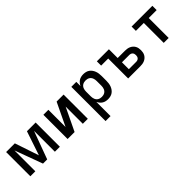

<svg xmlns="http://www.w3.org/2000/svg" viewBox="192 -1614 2915 2915"><g transform="rotate(-45 1650.0 -156.5)"><path d="M83 0V-520H270L400 -133L530 -520H717V0H610V-448L445 0H355L190 -448V0Z M883 0V-520H990V-151L1167 -520H1317V0H1210V-369L1033 0Z M1483 215V-520H1590V-430Q1600 -452 1616 -471.5Q1632 -491 1652.5 -504Q1673 -517 1697.5 -522.5Q1722 -528 1747 -528Q1773 -528 1799.5 -521.5Q1826 -515 1847.5 -499.5Q1869 -484 1884.5 -462Q1900 -440 1909 -415Q1918 -390 1921.5 -363.5Q1925 -337 1925 -310V-210Q1925 -183 1921.5 -156.5Q1918 -130 1909 -105Q1900 -80 1884.5 -58Q1869 -36 1847.5 -20.5Q1826 -5 1799.5 1.5Q1773 8 1747 8Q1722 8 1697.5 2.5Q1673 -3 1652.5 -16Q1632 -29 1616 -48.5Q1600 -68 1590 -90V215ZM1704 -84Q1720 -84 1736 -87.5Q1752 -91 1766 -99Q1780 -107 1790.5 -119.5Q1801 -132 1807 -147Q1813 -162 1815.5 -178Q1818 -194 1818 -210V-310Q1818 -326 1815.5 -342Q1813 -358 1807 -373Q1801 -388 1790.5 -400.5Q1780 -413 1766 -421Q1752 -429 1736 -432.5Q1720 -436 1704 -436Q1688 -436 1672 -432.5Q1656 -429 1642 -421Q1628 -413 1617.5 -400.5Q1607 -388 1601 -373Q1595 -358 1592.5 -342Q1590 -326 1590 -310V-210Q1590 -194 1592.5 -178Q1595 -162 1601 -147Q1607 -132 1617.5 -119.5Q1628 -107 1642 -99Q1656 -91 1672 -87.5Q1688 -84 1704 -84Z M2183 0V-428H2031V-520H2290V-332H2446Q2469 -332 2492 -328.5Q2515 -325 2536.5 -315.5Q2558 -306 2575.5 -290.5Q2593 -275 2604.5 -255Q2616 -235 2620.5 -212Q2625 -189 2625 -166Q2625 -143 2620.5 -120Q2616 -97 2604.5 -77Q2593 -57 2575.5 -41.5Q2558 -26 2536.5 -16.5Q2515 -7 2492 -3.5Q2469 0 2446 0ZM2290 -92H2446Q2461 -92 2475 -96.5Q2489 -101 2499.5 -112Q2510 -123 2514 -137Q2518 -151 2518 -166Q2518 -181 2514 -195.5Q2510 -210 2499.5 -220.5Q2489 -231 2475 -235.5Q2461 -240 2446 -240H2290Z M2947 0V-428H2777V-520H3223V-428H3053V0Z"/></g></svg>

Font: Iosevka Aile Semibold
Style: Regular
Weight: 600
Designer: Belleve Invis
Foundry: Belleve Invis
Version: Version 31.1.0; ttfautohint (v1.8.4)